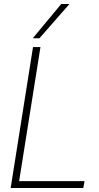

<svg xmlns="http://www.w3.org/2000/svg" viewBox="-20 -934 490 954"><path d="M33 0 144 -700H181L75 -34H400L394 0ZM143 -744 284 -914H325L176 -744Z"/></svg>

Font: Georama ExtraCondensed Thin ExtraLight
Style: Italic
Weight: 250
Italic angle: -9°
Version: Version 1.001